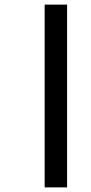

<svg xmlns="http://www.w3.org/2000/svg" viewBox="-20 -671 392 830"><path d="M173 139V-651H270V139Z"/></svg>

Font: Noto Serif Telugu Black
Style: Regular
Weight: 900
Designer: Jelle Bosma - Monotype Design Team
Foundry: Monotype Imaging Inc.
Version: Version 2.005; ttfautohint (v1.8.4.7-5d5b)